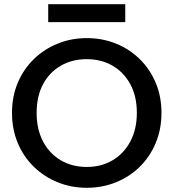

<svg xmlns="http://www.w3.org/2000/svg" viewBox="-20 -885 824 912"><path d="M392 7Q319 7 254.5 -19Q190 -45 141 -92.5Q92 -140 64.5 -205.5Q37 -271 37 -349Q37 -427 64.5 -492Q92 -557 141 -604.5Q190 -652 254.5 -678Q319 -704 392 -704Q466 -704 530.5 -678Q595 -652 643.5 -604.5Q692 -557 719.5 -492Q747 -427 747 -349Q747 -271 719.5 -205.5Q692 -140 643.5 -92.5Q595 -45 530.5 -19Q466 7 392 7ZM392 -92Q461 -92 514.5 -123.5Q568 -155 599 -213Q630 -271 630 -349Q630 -428 599 -485Q568 -542 514.5 -573Q461 -604 392 -604Q323 -604 269 -573Q215 -542 184.5 -485Q154 -428 154 -349Q154 -271 184.5 -213Q215 -155 269 -123.5Q323 -92 392 -92ZM209 -865H575V-780H209Z"/></svg>

Font: Poppins Medium
Style: Regular
Weight: 500
Designer: Ninad Kale (Devanagari), Jonny Pinhorn (Latin)
Version: Version 5.002